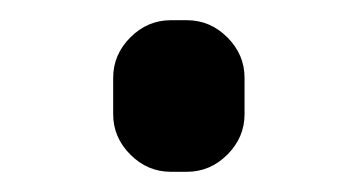

<svg xmlns="http://www.w3.org/2000/svg" viewBox="-20 -170 354 190"><path d="M149 0Q126 0 109 -17Q92 -34 92 -57V-93Q92 -116 109 -133Q126 -150 149 -150H165Q188 -150 205 -133Q222 -116 222 -93V-57Q222 -34 205 -17Q188 0 165 0Z"/></svg>

Font: Rounded Mplus 1c Medium
Style: Regular
Weight: 500
Version: Version 1.059.20150529